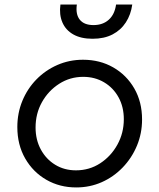

<svg xmlns="http://www.w3.org/2000/svg" viewBox="-20 -810 698 842"><path d="M314 12Q242 12 183.5 -21.5Q125 -55 90.5 -115Q56 -175 56 -253Q56 -314 78 -367.5Q100 -421 139.5 -461.5Q179 -502 231.5 -525Q284 -548 344 -548Q418 -548 476.5 -514.5Q535 -481 569 -422Q603 -363 603 -286Q603 -225 580.5 -171Q558 -117 518 -75.5Q478 -34 426 -11Q374 12 314 12ZM313 -63Q372 -63 419.5 -94Q467 -125 495 -176Q523 -227 523 -287Q523 -341 500 -383Q477 -425 436.5 -449Q396 -473 345 -473Q287 -473 239.5 -442.5Q192 -412 164 -362Q136 -312 136 -251Q136 -197 159 -154.5Q182 -112 222 -87.5Q262 -63 313 -63ZM386 -640Q335 -640 301.5 -659Q268 -678 253.5 -712Q239 -746 245 -790H317Q311 -747 330 -723.5Q349 -700 390 -700Q431 -700 457 -723.5Q483 -747 489 -790H560Q554 -746 532 -712Q510 -678 473.5 -659Q437 -640 386 -640Z"/></svg>

Font: Plus Jakarta Sans
Style: Italic
Weight: 400
Italic angle: -8°
Designer: Gumpita Rahayu
Foundry: Tokotype
Version: Version 2.006